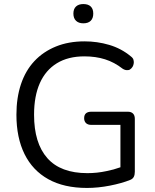

<svg xmlns="http://www.w3.org/2000/svg" viewBox="-20 -918 766 947"><path d="M409 9Q296 9 218.5 -34Q141 -77 101 -158Q61 -239 61 -352Q61 -436 83.5 -503Q106 -570 149.5 -616.5Q193 -663 255.5 -688.5Q318 -714 397 -714Q460 -714 519 -696.5Q578 -679 624 -641Q636 -632 638 -624Q640 -616 640 -611Q640 -605 637.5 -596.5Q635 -588 627.5 -580.5Q620 -573 613.5 -572.5Q607 -572 606 -572Q596 -572 585 -579Q544 -611 498 -625.5Q452 -640 396 -640Q316 -640 260.5 -606Q205 -572 176.5 -508Q148 -444 148 -352Q148 -212 213.5 -138Q279 -64 411 -64Q459 -64 505 -74Q541 -81 574 -93V-302H431Q413 -302 404 -311Q395 -320 395 -335Q395 -351 404 -359Q413 -367 431 -367H610Q627 -367 636 -358Q645 -349 645 -332V-71Q645 -56 640 -46Q635 -36 623 -31Q581 -14 522.5 -2.5Q464 9 409 9ZM391 -803Q368 -803 355 -815.5Q342 -828 342 -851Q342 -874 355 -886Q368 -898 391 -898Q415 -898 427.5 -886Q440 -874 440 -851Q440 -828 427.5 -815.5Q415 -803 391 -803Z"/></svg>

Font: Nunito
Style: Regular
Weight: 400
Designer: Vernon Adams
Foundry: Vernon Adams
Version: Version 3.602